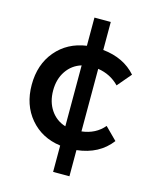

<svg xmlns="http://www.w3.org/2000/svg" viewBox="-122 -767 808 993"><g transform="rotate(15 282.0 -271.0)"><path d="M35.2 -265.1Q35.2 -374 96.4 -446.5Q157.7 -519 258.8 -533.2V-684.1H346.2V-534.2Q458.5 -522.5 522.9 -449.2L460 -375Q413.6 -422.9 346.2 -433.1V-98.1Q420.9 -106.9 464.8 -159.2L528.8 -95.2Q465.3 -11.2 346.2 2V142.1H258.8V1Q157.7 -12.7 96.4 -85Q35.2 -157.2 35.2 -265.1ZM258.8 -102.1V-428.2Q209 -413.1 179.4 -369.6Q149.9 -326.2 149.9 -265.1Q149.9 -204.1 179.4 -160.6Q209 -117.2 258.8 -102.1Z"/></g></svg>

Font: Trueno
Style: Regular
Weight: 400
Designer: Julieta Ulanovsky
Foundry: Julieta Ulanovsky
Version: Version 3.001b | FøM Fix